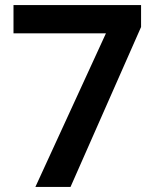

<svg xmlns="http://www.w3.org/2000/svg" viewBox="-20 -734 612 754"><path d="M119 0 396 -603H33V-714H534V-628L257 0Z"/></svg>

Font: Noto Sans Kawi SemiBold
Style: Regular
Weight: 600
Designer: Fadhl Haqq
Version: Version 1.000